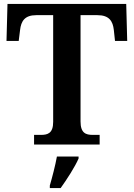

<svg xmlns="http://www.w3.org/2000/svg" viewBox="-20 -734 680 975"><path d="M153 0H486V-49H451C416 -49 389 -58 389 -117V-657H475C535 -657 553 -626 558 -582L564 -526H626L621 -714H18L13 -526H75L82 -582C87 -626 105 -657 164 -657H250V-115C250 -57 222 -49 188 -49H153ZM233 208V221H288C319 178 361 113 379 71V61H269C261 106 245 167 233 208Z"/></svg>

Font: Noto Serif Oriya SemiBold
Style: Regular
Weight: 600
Designer: David Williams
Foundry: Google LLC, David Williams
Version: Version 1.051